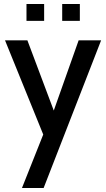

<svg xmlns="http://www.w3.org/2000/svg" viewBox="-20 -695 530 957"><path d="M89.5 242 195.5 -24.5 5 -494H116.5L248 -144L372 -494H484L197.5 242ZM290 -591V-675H378V-591ZM112 -591V-675H200V-591Z"/></svg>

Font: Cabin SemiCondensedMedium
Style: Regular
Weight: 500
Width: 4
Designer: Pablo Impallari
Foundry: Pablo Impallari. http://www.impallari.com Igino Marini. http://www.ikern.com
Version: Version 3.001